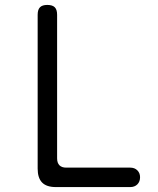

<svg xmlns="http://www.w3.org/2000/svg" viewBox="-20 -760 640 780"><path d="M207 0Q169 0 151 -18.5Q133 -37 133 -75V-700Q133 -721 142.5 -730.5Q152 -740 172 -740Q193 -740 202.5 -730.5Q212 -721 212 -700V-117Q212 -98 221.5 -88.5Q231 -79 249 -79H509Q527 -79 538 -68Q549 -57 549 -40Q549 -22 538 -11Q527 0 509 0Z"/></svg>

Font: Maple Mono Light
Style: Regular
Weight: 300
Monospace: yes
Designer: subframe7536
Version: Version 7.000